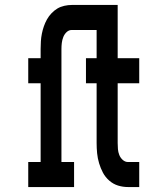

<svg xmlns="http://www.w3.org/2000/svg" viewBox="-20 -755 640 775"><path d="M94 0V-101H144V-419H94V-520H144V-557Q144 -573 145 -588.5Q146 -604 149 -619Q152 -634 157 -648.5Q162 -663 169.5 -676.5Q177 -690 188 -701.5Q199 -713 211.5 -720.5Q224 -728 239.5 -731.5Q255 -735 270 -735H455V-520H542V-419H455V-178Q455 -165 456 -153Q457 -141 461.5 -129.5Q466 -118 475.5 -109.5Q485 -101 497 -101H542V0H497Q476 0 456.5 -6Q437 -12 421 -26Q405 -40 395.5 -58Q386 -76 380 -96Q374 -116 372 -136.5Q370 -157 370 -178V-419H327V-520H370V-634H270Q258 -634 249 -625.5Q240 -617 235.5 -605.5Q231 -594 229.5 -582Q228 -570 228 -557V-101H279V0Z"/></svg>

Font: R Plex Mono
Style: Bold
Weight: 700
Monospace: yes
Designer: Belleve Invis
Foundry: Belleve Invis
Version: Version 31.8.0